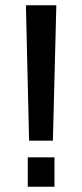

<svg xmlns="http://www.w3.org/2000/svg" viewBox="-20 -706 309 726"><path d="M193 -686 180 -174H90L78 -686ZM186 -111V0H85V-111Z"/></svg>

Font: Chivo
Style: Regular
Weight: 400
Designer: Hector Gatti
Foundry: Omnibus-Type
Version: Version 1.007;PS 001.007;hotconv 1.0.88;makeotf.lib2.5.64775